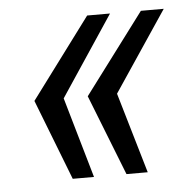

<svg xmlns="http://www.w3.org/2000/svg" viewBox="-38 -564 464 477"><g transform="rotate(-5 193.5 -325.5)"><path d="M125 -125 47 -326 196 -526H253L120 -326L178 -125ZM259 -125 180 -326 330 -526H387L253 -326L312 -125Z"/></g></svg>

Font: Archivo ExtraCondensed Light
Style: Italic
Weight: 300
Width: 2
Italic angle: -10°
Designer: Hector Gatti
Foundry: Omnibus-Type
Version: Version 2.001